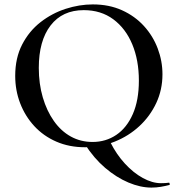

<svg xmlns="http://www.w3.org/2000/svg" viewBox="-20 -656 806 871"><path d="M481 -10Q508 44 546.5 86Q585 128 628 151.5Q671 175 710 175Q720 175 729 174.5Q738 174 745 173Q748 171 749.5 176.5Q751 182 749 183Q730 188 709.5 191.5Q689 195 667 195Q617 195 562.5 172Q508 149 457 105.5Q406 62 365 -2ZM366 12Q294 12 235.5 -13.5Q177 -39 135.5 -84Q94 -129 71.5 -187.5Q49 -246 49 -312Q49 -393 80.5 -454Q112 -515 164 -555.5Q216 -596 278 -616Q340 -636 401 -636Q475 -636 533.5 -609.5Q592 -583 633 -538Q674 -493 695.5 -436Q717 -379 717 -319Q717 -249 689 -189Q661 -129 612.5 -84Q564 -39 500.5 -13.5Q437 12 366 12ZM400 -12Q460 -12 507.5 -44Q555 -76 582.5 -138.5Q610 -201 610 -290Q610 -383 580 -455Q550 -527 494 -568.5Q438 -610 360 -610Q263 -610 209.5 -540.5Q156 -471 156 -348Q156 -276 174 -214.5Q192 -153 224.5 -107Q257 -61 301.5 -36.5Q346 -12 400 -12Z"/></svg>

Font: Cormorant SemiBold
Style: Regular
Weight: 600
Designer: Christian Thalmann (Catharsis Fonts)
Foundry: Catharsis Fonts
Version: Version 4.000